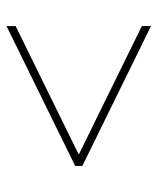

<svg xmlns="http://www.w3.org/2000/svg" viewBox="33 -617 484 590"><g transform="rotate(-90 275.0 -322.0)"><path d="M60 -311V-333L490 -544V-516L95 -322L490 -128V-100Z"/></g></svg>

Font: Prompt Thin
Style: Regular
Weight: 250
Designer: Katatrad Team
Foundry: CadsonDemak
Version: Version 1.001